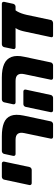

<svg xmlns="http://www.w3.org/2000/svg" viewBox="744 -1356 611 2140"><g transform="rotate(-90 1050.0 -285.5)"><path d="M79 -238Q68 -238 62 -245.5Q56 -253 58 -264L118 -545Q120 -556 129.5 -563.5Q139 -571 150 -571H299Q309 -571 315 -563.5Q321 -556 319 -545L259 -264Q257 -253 247.5 -245.5Q238 -238 227 -238Z M595 0Q584 0 578.5 -7Q573 -14 575 -25L637 -321Q647 -369 629 -393.5Q611 -418 562 -418H403Q393 -418 387 -425.5Q381 -433 383 -444L405 -545Q407 -556 416.5 -563.5Q426 -571 437 -571H601Q693 -571 750.5 -548Q808 -525 829.5 -472Q851 -419 832 -327L768 -26Q766 -15 756.5 -7.5Q747 0 736 0Z M1252 0Q1241 0 1235.5 -7Q1230 -14 1232 -25L1294 -321Q1304 -369 1286 -393.5Q1268 -418 1219 -418H979Q968 -418 962 -425.5Q956 -433 958 -444L980 -545Q982 -556 991.5 -563.5Q1001 -571 1012 -571H1257Q1349 -571 1406.5 -545.5Q1464 -520 1485.5 -464Q1507 -408 1487 -319L1425 -26Q1423 -15 1413.5 -7.5Q1404 0 1393 0ZM890 0Q879 0 873.5 -7.5Q868 -15 870 -26L929 -305Q931 -316 940 -323.5Q949 -331 960 -331H1101Q1112 -331 1118 -323.5Q1124 -316 1122 -305L1062 -26Q1060 -15 1050.5 -7.5Q1041 0 1031 0Z M1723 0Q1713 0 1708.5 -6Q1704 -12 1706 -22L1767 -307Q1780 -373 1801 -407.5Q1822 -442 1855 -442H2042Q2017 -442 1993 -399.5Q1969 -357 1955 -295L1897 -22Q1895 -12 1883.5 -6Q1872 0 1862 0ZM1594 -418Q1583 -418 1577.5 -425.5Q1572 -433 1574 -444L1595 -545Q1597 -556 1606.5 -563.5Q1616 -571 1627 -571H2079Q2090 -571 2096 -563.5Q2102 -556 2100 -545L2078 -444Q2076 -434 2067 -426Q2058 -418 2046 -418Z"/></g></svg>

Font: Rubik ExtraBold
Style: Italic
Weight: 800
Italic angle: -12°
Designer: Hubert and Fischer
Foundry: Hubert and Fischer
Version: Version 2.300;gftools[0.9.30]